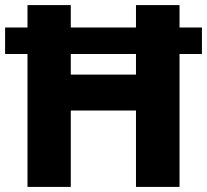

<svg xmlns="http://www.w3.org/2000/svg" viewBox="-20 -734 813 754"><path d="M88 0V-522H0V-626H88V-714H258V-626H514V-714H685V-626H773V-522H685V0H514V-300H258V0ZM258 -441H514V-522H258Z"/></svg>

Font: Noto Sans Cham ExtraBold
Style: Regular
Weight: 800
Version: Version 2.002